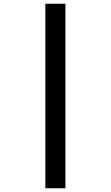

<svg xmlns="http://www.w3.org/2000/svg" viewBox="-20 -777 591 1024"><path d="M222 -757H329V227H222Z"/></svg>

Font: Noto Sans Bamum
Style: Regular
Weight: 400
Designer: Monotype Design Team
Foundry: Monotype Imaging Inc.
Version: Version 2.001